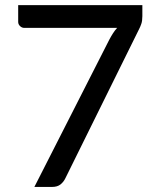

<svg xmlns="http://www.w3.org/2000/svg" viewBox="-20 -738 620 758"><path d="M542 -717.8V-674.3Q542 -655.3 537.8 -643.6Q533.7 -631.8 529.3 -623.5L238.3 -34.7Q231.4 -20 219 -10Q206.5 0 185.5 0H115.7L411.1 -580.6Q418.5 -594.7 426 -606.4Q433.6 -618.2 442.4 -627.9H75.7Q66.4 -627.9 59.1 -635Q51.8 -642.1 51.8 -651.4V-717.8Z"/></svg>

Font: fmg
Style: Regular
Weight: 500
Designer: Lukasz Dziedzic with Adam Twardoch and Botio Nikoltchev
Foundry: tyPoland Lukasz Dziedzic
Version: Version 2.015; 2015-08-06; http://www.latofonts.com/